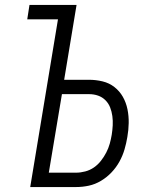

<svg xmlns="http://www.w3.org/2000/svg" viewBox="-20 -755 640 775"><path d="M102 0 214 -677H90L99 -735H289L239 -433H339Q367 -433 394 -426.5Q421 -420 442 -403.5Q463 -387 476 -364Q489 -341 494.5 -314Q500 -287 499.5 -258.5Q499 -230 494 -202Q490 -177 482.5 -151.5Q475 -126 462 -102.5Q449 -79 430 -59Q411 -39 387.5 -25Q364 -11 338.5 -5.5Q313 0 287 0ZM177 -58H287Q305 -58 324 -63Q343 -68 359 -79Q375 -90 387.5 -106Q400 -122 409 -139.5Q418 -157 423 -175Q428 -193 431 -211Q434 -230 435 -249Q436 -268 433.5 -286.5Q431 -305 424.5 -321.5Q418 -338 405.5 -350.5Q393 -363 376 -369Q359 -375 339 -375H230Z"/></svg>

Font: Iosevka Light Extended
Style: Italic
Weight: 300
Width: 7
Italic angle: -9°
Monospace: yes
Designer: Belleve Invis
Foundry: Belleve Invis
Version: Version 32.5.0; ttfautohint (v1.8.4)